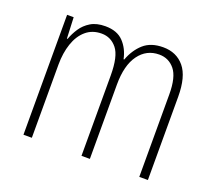

<svg xmlns="http://www.w3.org/2000/svg" viewBox="-97 -668 891 796"><g transform="rotate(20 348.5 -269.5)"><path d="M497 -539Q556 -539 590.5 -497.5Q625 -456 625 -367V0H587V-364Q587 -440 560.5 -472.5Q534 -505 492 -505Q436 -505 402.5 -459Q369 -413 369 -328V0H332V-355Q332 -439 305.5 -472Q279 -505 238 -505Q197 -505 169 -481Q141 -457 127 -415.5Q113 -374 113 -323V0H76V-529H105L109 -436H112Q121 -461 136.5 -484.5Q152 -508 177.5 -523.5Q203 -539 242 -539Q294 -539 322 -509.5Q350 -480 359 -436H362Q379 -482 411 -510.5Q443 -539 497 -539Z"/></g></svg>

Font: Noto Sans Lao Condensed ExtraLight
Style: Regular
Weight: 200
Width: 3
Designer: Monotype Design Team
Foundry: Monotype Imaging Inc.
Version: Version 2.003; ttfautohint (v1.8.4.7-5d5b)